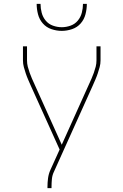

<svg xmlns="http://www.w3.org/2000/svg" viewBox="-20 -770 640 995"><path d="M226 205V198Q226 176 229 153.5Q232 131 241 111L289 5L140 -325Q133 -341 126 -357Q119 -373 113.5 -389.5Q108 -406 103.5 -422.5Q99 -439 99 -457V-530H120V-457Q120 -440 124 -424.5Q128 -409 133.5 -393.5Q139 -378 145.5 -363Q152 -348 159 -333L300 -20L441 -333Q448 -348 454.5 -363Q461 -378 466.5 -393.5Q472 -409 476 -424.5Q480 -440 480 -457V-530H501V-457Q501 -439 496.5 -422.5Q492 -406 486.5 -389.5Q481 -373 474 -357Q467 -341 460 -325L260 119Q251 137 249 157.5Q247 178 247 198V205ZM300 -610Q273 -610 246.5 -619Q220 -628 202 -648.5Q184 -669 177 -696Q170 -723 170 -750H190Q190 -727 196 -704Q202 -681 217 -663Q232 -645 254.5 -637Q277 -629 300 -629Q323 -629 345.5 -637Q368 -645 383 -663Q398 -681 404 -704Q410 -727 410 -750H430Q430 -723 423 -696Q416 -669 398 -648.5Q380 -628 353.5 -619Q327 -610 300 -610Z"/></svg>

Font: Iosevka Curly Thin Extended
Style: Regular
Weight: 100
Width: 7
Monospace: yes
Designer: Belleve Invis
Foundry: Belleve Invis
Version: Version 11.1.0; ttfautohint (v1.8.3)